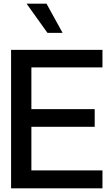

<svg xmlns="http://www.w3.org/2000/svg" viewBox="-20 -1020 581 1040"><path d="M237 -842H319L232 -1000H124ZM150 -655H535V-750H40V0H535V-97H150V-333H493V-429H150Z"/></svg>

Font: Oakes Medium
Style: Regular
Weight: 500
Designer: Samuel Oakes
Foundry: Samuel Oakes
Version: Version 1.003;PS 001.003;hotconv 1.0.88;makeotf.lib2.5.64775